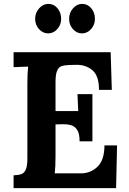

<svg xmlns="http://www.w3.org/2000/svg" viewBox="-20 -969 664 989"><path d="M50 0ZM490 -506Q490 -580 454.5 -608.5Q419 -637 369 -635L333 -634Q309 -633 295 -627.5Q281 -622 273.5 -603Q266 -584 266 -547V-397H383Q382 -414 379 -484H456V-241H390Q390 -281 377.5 -300Q365 -319 345 -324.5Q325 -330 292 -329L266 -328V-164Q266 -110 262 -76H396Q447 -76 482.5 -110.5Q518 -145 518 -220H583L578 0H50V-66Q77 -67 91 -72.5Q105 -78 113 -96Q121 -114 121 -153V-536Q121 -592 125 -626L50 -623V-700H550L556 -506ZM295 -872Q295 -841 275 -819Q255 -797 228 -797Q201 -797 181 -819Q161 -841 161 -872Q161 -903 181.5 -926Q202 -949 229 -949Q257 -949 276 -926.5Q295 -904 295 -872ZM469 -872Q469 -841 449 -819Q429 -797 402 -797Q375 -797 355.5 -819Q336 -841 336 -872Q336 -903 356 -926Q376 -949 403 -949Q431 -949 450 -926.5Q469 -904 469 -872Z"/></svg>

Font: Sumana
Style: Bold
Weight: 700
Designer: Cyreal, Alexei Vanyashin (Devanagari), Olga Karpushina (Latin)
Foundry: Cyreal
Version: Version 1.015;PS 001.015;hotconv 1.0.70;makeotf.lib2.5.58329